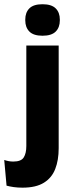

<svg xmlns="http://www.w3.org/2000/svg" viewBox="-65 -707 348 908"><path d="M59.5 -82V-491.5H212.5V-82ZM136 -538Q93.5 -538 74 -557.8Q54.5 -577.5 54.5 -611V-614.5Q54.5 -648 74 -667.5Q93.5 -687 136 -687Q178.5 -687 198.2 -667.5Q218 -648 218 -614.5V-611Q218 -577 198.2 -557.5Q178.5 -538 136 -538ZM41.5 180.5Q19 180.5 -0.2 177.8Q-19.5 175 -34 171L-45 49.5Q-35 53 -24.2 55Q-13.5 57 -2 57Q35 57 47.2 37.5Q59.5 18 59.5 -16.5V-111.5H212.5V-6Q212.5 50.5 196.2 92.2Q180 134 142.5 157.2Q105 180.5 41.5 180.5Z"/></svg>

Font: Anek Tamil Medium
Style: Bold
Weight: 700
Version: Version 1.003